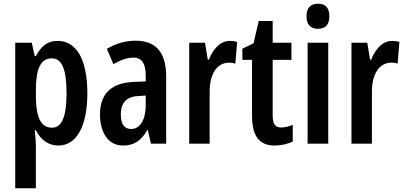

<svg xmlns="http://www.w3.org/2000/svg" viewBox="-20 -773 2183 1033"><path d="M290 -553C242 -553 205 -532 173 -471H167L151 -543H62V240H173V6C173 -9 171 -34 167 -72H173C201 -17 244 10 294 10C392 10 450 -94 450 -271C450 -454 391 -553 290 -553ZM259 -459C315 -459 338 -396 338 -270C338 -146 313 -86 260 -86C200 -86 173 -140 173 -262V-286C173 -407 200 -459 259 -459Z M710 -554C656 -554 602 -539 555 -510L590 -428C633 -452 665 -463 699 -463C744 -463 764 -429 764 -366V-335L697 -332C581 -327 518 -270 518 -158C518 -70 555 10 642 10C703 10 741 -18 773 -74H775L792 0H874V-363C874 -489 820 -554 710 -554ZM723 -256 764 -259V-207C764 -128 733 -79 686 -79C650 -79 630 -103 630 -158C630 -218 660 -254 723 -256Z M1217 -553C1164 -553 1126 -508 1104 -452H1098L1083 -543H998V0H1108V-280C1108 -372 1145 -436 1214 -436C1222 -436 1237 -435 1246 -430L1256 -547C1240 -552 1228 -553 1217 -553Z M1493 -87C1458 -87 1447 -109 1447 -153V-451H1548V-543H1447V-660H1372L1344 -540L1284 -511V-451H1336V-151C1336 -43 1373 10 1458 10C1493 10 1529 2 1555 -12V-101C1531 -92 1511 -87 1493 -87Z M1691 -753C1650 -753 1629 -730 1629 -685C1629 -641 1651 -618 1691 -618C1731 -618 1752 -641 1752 -685C1752 -729 1733 -753 1691 -753ZM1746 -543H1635V0H1746Z M2090 -553C2037 -553 1999 -508 1977 -452H1971L1956 -543H1871V0H1981V-280C1981 -372 2018 -436 2087 -436C2095 -436 2110 -435 2119 -430L2129 -547C2113 -552 2101 -553 2090 -553Z"/></svg>

Font: Noto Sans Sinhala UI ExtraCondensed SemiBold
Style: Regular
Weight: 600
Width: 2
Designer: Jelle Bosma - Monotype Design Team
Foundry: Monotype Imaging Inc.
Version: Version 2.006